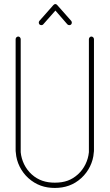

<svg xmlns="http://www.w3.org/2000/svg" viewBox="-20 -928 542 946"><path d="M243 -903 174 -825C170 -820 170 -812 175 -807C181 -803 189 -803 193 -808L253 -876L312 -808C317 -803 325 -803 330 -807C335 -812 335 -820 331 -825L262 -903C260 -906 256 -908 253 -908C249 -908 246 -906 243 -903ZM443 -192V-735C443 -742 437 -748 430 -748C424 -748 418 -742 418 -735V-192V-190C418 -186 418 -182 418 -178C414 -137 395 -97 364 -69C333 -41 299 -28 250 -28C207 -28 169 -39 136 -69C105 -97 86 -137 82 -178C82 -182 82 -186 82 -190V-192V-735C82 -742 76 -748 70 -748C63 -748 57 -742 57 -735V-192V-190C57 -186 57 -181 58 -176C61 -129 84 -83 119 -51C158 -16 201 -2 250 -2C299 -2 343 -16 381 -51C416 -83 439 -129 442 -176C443 -181 443 -186 443 -190Z"/></svg>

Font: LS
Style: LightAlt
Weight: 250
Designer: BSozoo
Foundry: BSozoo
Version: Version 001.000